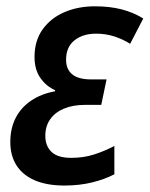

<svg xmlns="http://www.w3.org/2000/svg" viewBox="-20 -570 468 600"><path d="M181.2 9.8Q127 9.8 89.1 -6.3Q51.3 -22.5 31.7 -53Q12.2 -83.5 12.2 -126Q12.2 -168.9 29.1 -201.7Q45.9 -234.4 77.4 -255.6Q108.9 -276.9 151.9 -284.7L152.3 -288.1Q124.5 -300.3 106.2 -326.4Q87.9 -352.5 87.9 -392.1Q87.9 -442.9 113.3 -478.3Q138.7 -513.7 181.4 -532Q224.1 -550.3 276.4 -550.3Q322.8 -550.3 359.9 -540.8Q397 -531.2 427.7 -512.2L386.7 -433.1Q364.3 -447.3 337.4 -456.1Q310.5 -464.8 280.3 -464.8Q238.8 -464.8 212.6 -443.8Q186.5 -422.9 186.5 -383.3Q186.5 -353.5 205.8 -337.6Q225.1 -321.8 266.1 -321.8H313L296.4 -242.2H244.6Q208 -242.2 180.2 -230.7Q152.3 -219.2 137 -197.5Q121.6 -175.8 121.6 -145.5Q121.6 -113.8 141.1 -95.2Q160.6 -76.7 202.6 -76.7Q241.2 -76.7 273.9 -87.2Q306.6 -97.7 337.4 -113.8V-25.4Q307.6 -9.8 268.1 0Q228.5 9.8 181.2 9.8Z"/></svg>

Font: Open Sans SemiCondensed SemiBold
Style: Italic
Weight: 600
Width: 4
Italic angle: -12°
Designer: Monotype Design Team
Foundry: Monotype Imaging Inc.
Version: Version 3.000